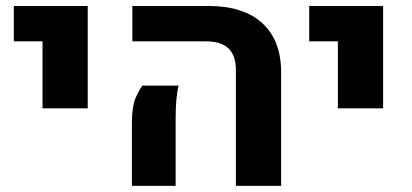

<svg xmlns="http://www.w3.org/2000/svg" viewBox="-20 -604 1339 624"><path d="M118.2 -252V-469.7H24.9V-584.5H265.1V-252Z M746.6 0V-376.5Q746.6 -423.8 722.4 -446.8Q698.2 -469.7 648.4 -469.7H410.2V-584.5H658.7Q771.5 -584.5 832.5 -528.6Q893.6 -472.7 893.6 -369.6V0ZM408.7 0V-200.2Q408.7 -259.8 421.4 -287.4Q434.1 -314.9 442.9 -325.7H560.1Q555.7 -306.6 553.2 -279.8Q550.8 -252.9 550.8 -215.8V0Z M1078.1 -252V-469.7H984.9V-584.5H1225.1V-252Z"/></svg>

Font: Heebo
Style: Bold
Weight: 700
Designer: Oded Ezer
Foundry: Ezer Type House
Version: Version 3.100